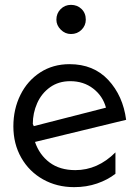

<svg xmlns="http://www.w3.org/2000/svg" viewBox="-20 -759 573 790"><path d="M290 -59Q226 -59 184 -90.5Q142 -122 124 -175L499 -266Q486 -365 425.5 -430Q365 -495 266 -495Q198 -495 145.5 -461Q93 -427 64 -368.5Q35 -310 35 -239Q35 -167 67.5 -110Q100 -53 157 -21Q214 11 285 11Q336 11 379.5 -4Q423 -19 455 -44V-132Q382 -59 290 -59ZM269 -425Q324 -425 363.5 -394.5Q403 -364 416 -316L119 -240L115 -249Q115 -294 133 -334.5Q151 -375 186 -400Q221 -425 269 -425ZM212 -678Q212 -655 230 -637Q248 -619 272 -619Q298 -619 315.5 -636.5Q333 -654 333 -678Q333 -705 315.5 -722Q298 -739 272 -739Q247 -739 229.5 -721.5Q212 -704 212 -678Z"/></svg>

Font: Geom Light
Style: Regular
Weight: 300
Version: Version 1.102